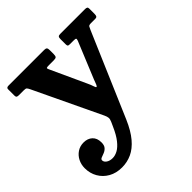

<svg xmlns="http://www.w3.org/2000/svg" viewBox="-206 -672 1087 1087"><g transform="rotate(-45 337.0 -128.5)"><path d="M3 116Q3 157 22.1 190.2Q41.2 223.5 75.6 243Q110 262.5 156 262.5Q197.5 262.5 234.5 245.5Q271.5 228.5 304.1 189.9Q336.8 151.2 364.5 87L579.5 -414Q585.3 -425.7 588.6 -432.9Q592 -440 609 -440H642.3Q653.8 -440 657 -445.7Q660.3 -451.5 660.3 -462.5V-505.5Q660.3 -514 655.5 -517Q650.8 -520 642.3 -520H443.3Q430.8 -520 426.8 -515.2Q422.8 -510.5 422.8 -497.5V-458Q422.8 -448 425.5 -444Q428.3 -440 439.3 -440H468Q484 -440 487 -437Q490 -434 486 -423L395.5 -203Q389 -185.5 384.5 -173.9Q380 -162.3 375.3 -162.3Q371.3 -162.3 366.8 -177.1Q362.3 -192 353 -211.5L255 -425Q250 -435.5 253.5 -437.7Q257 -440 272.5 -440H311.8Q326.3 -440 331 -445Q335.8 -450 335.8 -465V-497.5Q335.8 -510.5 331.3 -515.2Q326.8 -520 314.8 -520H28.3Q21.3 -520 16.8 -517.2Q12.3 -514.5 12.3 -507.5V-457Q12.3 -446.5 16.8 -443.2Q21.3 -440 32.3 -440H70.5Q85.5 -440 90 -436Q94.5 -432 100.8 -419L293 -15.3Q300 -0.3 300.8 10.4Q301.5 21 294.8 36L282.8 62.5Q262 109.7 240.1 137.1Q218.3 164.5 196.9 176Q175.5 187.5 156 187.5Q133.3 187.5 118.6 177.5Q104 167.5 104 154Q104 145 114.5 140.9Q125 136.7 138.9 131.5Q152.8 126.2 163.3 114.6Q173.8 103 173.8 79.5Q173.8 45 153.6 26.5Q133.5 8 101.5 8Q72.3 8 50 22.9Q27.7 37.7 15.4 62.2Q3 86.7 3 116Z"/></g></svg>

Font: Besley
Style: Regular
Weight: 400
Designer: Owen Earl
Foundry: indestructible type*
Version: Version 4.000